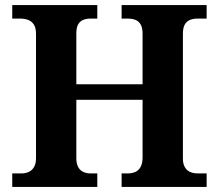

<svg xmlns="http://www.w3.org/2000/svg" viewBox="-20 -734 859 754"><path d="M28.1 0V-53H64.3Q81 -53 93.7 -59.2Q106.4 -65.3 113.9 -78.5Q121.4 -91.7 121.4 -112.3V-601.7Q121.4 -624.7 112.8 -637.8Q104.2 -650.8 90.3 -655.9Q76.5 -661 59.1 -661H28.1V-714H362.1V-661H335.1Q318.9 -661 306.3 -655.7Q293.7 -650.4 286.8 -638Q279.8 -625.6 279.8 -602.9V-403.2H539.9V-601.2Q539.9 -624.5 532.6 -637.4Q525.4 -650.4 512.4 -655.7Q499.4 -661 481.1 -661H457.6V-714H791.5V-661H755.3Q739.1 -661 725.9 -655.7Q712.7 -650.4 705.5 -637.4Q698.3 -624.5 698.3 -601.2V-111.3Q698.3 -90.4 706 -77.4Q713.7 -64.3 726.7 -58.7Q739.7 -53 755.3 -53H791.5V0H457.6V-53H481.6Q499.4 -53 512.4 -59.2Q525.4 -65.3 532.6 -79.4Q539.9 -93.4 539.9 -115.7V-342.2H279.8V-112.3Q279.8 -91.7 286.8 -78.5Q293.7 -65.3 306.3 -59.2Q318.9 -53 335.1 -53H362.1V0Z"/></svg>

Font: Noto Serif Ethiopic
Style: Regular
Weight: 400
Designer: Monotype Design Team
Foundry: Monotype Imaging Inc.
Version: Version 2.102